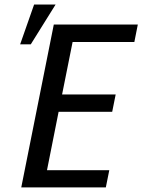

<svg xmlns="http://www.w3.org/2000/svg" viewBox="-20 -818 622 838"><path d="M469.7 -330.1H235.8L185.1 -75.2H457L441.9 0H72.8L214.8 -710.9H581.5L566.4 -634.8H296.9L251 -405.8H484.9ZM128.9 -798.3H222.7L114.3 -624.5H67.9Z"/></svg>

Font: RobotoCondensed-Italic
Style: Italic
Weight: 400
Designer: Google
Version: Version 1.200311; 2013